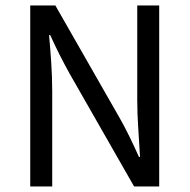

<svg xmlns="http://www.w3.org/2000/svg" viewBox="-20 -676 687 696"><path d="M89.6 0V-656.3H180.6L413.7 -248.4Q432.5 -215.4 450 -179.5Q467.4 -143.6 483.6 -107.3H487.6Q484.8 -158.4 481.1 -211.5Q477.5 -264.5 477.5 -315.4V-656.3H557.1V0H466.1L233 -407.9Q214.6 -440.9 196.3 -477Q178.1 -513.1 161.9 -549H157.9Q162.3 -499.9 165.8 -447.8Q169.3 -395.7 169.3 -343.2V0Z"/></svg>

Font: Source Sans 3 Variable
Style: Regular
Weight: 200
Designer: Paul D. Hunt
Foundry: Adobe Systems Incorporated
Version: Version 3.026